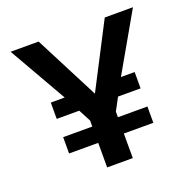

<svg xmlns="http://www.w3.org/2000/svg" viewBox="-126 -836 963 962"><g transform="rotate(-20 356.0 -355.0)"><path d="M504.9 -401.9H578.1V-314.9H458L421.9 -248V-217.8H579.1V-130.9H421.9V0H285.2V-130.9H129.9V-217.8H285.2V-250L251 -314.9H130.9V-401.9H205.1L28.8 -710H178.2L354 -368.2L530.8 -710H681.2Z"/></g></svg>

Font: Rawline
Style: Bold
Weight: 700
Designer: Matt McInerney, Pablo Impallari, Rodrigo Fuenzalida
Foundry: Matt McInerney, Pablo Impallari, Rodrigo Fuenzalida
Version: Version 4.020;PS 004.020;hotconv 1.0.88;makeotf.lib2.5.64775